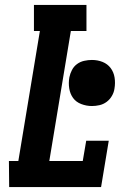

<svg xmlns="http://www.w3.org/2000/svg" viewBox="-20 -755 540 775"><path d="M17 0 16 -105H54L141 -630H117V-735H329V-630H266L179 -105H314L328 -187H419L388 0ZM351 -327Q329 -327 308 -335Q287 -343 275 -359.5Q263 -376 259.5 -398Q256 -420 260 -443Q263 -458 270.5 -472.5Q278 -487 291 -496.5Q304 -506 320 -509.5Q336 -513 351 -513Q374 -513 394 -505Q414 -497 426.5 -480.5Q439 -464 442.5 -442Q446 -420 442 -397Q440 -382 431.5 -367.5Q423 -353 410 -343.5Q397 -334 381.5 -330.5Q366 -327 351 -327Z"/></svg>

Font: Iosevka Curly Slab Extrabold
Style: Italic
Weight: 800
Italic angle: -9°
Monospace: yes
Designer: Belleve Invis
Foundry: Belleve Invis
Version: Version 22.1.2; ttfautohint (v1.8.4)